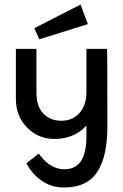

<svg xmlns="http://www.w3.org/2000/svg" viewBox="-20 -604 542 844"><path d="M366.2 -498 152.8 -431.2 130.9 -480 334 -584ZM450.2 -389.2Q452.1 -389.2 452.1 -51.8Q452.1 12.2 442.6 60.3Q433.1 108.4 411.6 145.3Q390.1 182.1 352.5 201.2Q314.9 220.2 261.2 220.2Q207 220.2 164.3 191.2Q121.6 162.1 96.2 113.8L150.9 70.8Q152.3 73.7 155.5 78.4Q158.7 83 169.7 95Q180.7 106.9 192.6 116Q204.6 125 223.4 132.6Q242.2 140.1 262.2 140.1Q312 140.1 335.9 104Q359.9 67.9 359.9 -5.9V-51.8Q305.7 6.8 219.2 6.8Q148.4 6.8 99.1 -43.2Q49.8 -93.3 49.8 -169.9V-389.2H140.1V-198.2Q140.1 -135.7 170.7 -104.5Q201.2 -73.2 250 -73.2Q299.3 -73.2 329.6 -107.7Q359.9 -142.1 359.9 -198.2V-389.2Z"/></svg>

Font: Neutral Grotesk
Style: Regular
Weight: 400
Designer: Nawras Khrais
Foundry: Nawras Khrais
Version: Version 1.000;PS 001.000;hotconv 1.0.88;makeotf.lib2.5.64775